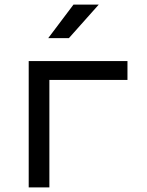

<svg xmlns="http://www.w3.org/2000/svg" viewBox="-20 -816 640 836"><path d="M535 -550V-468H195V0H105V-550ZM280 -650H190L300 -796H410Z"/></svg>

Font: JetBrainsMono NF
Style: Regular
Weight: 400
Monospace: yes
Designer: Philipp Nurullin, Konstantin Bulenkov
Foundry: JetBrains
Version: Version 1.0.2; ttfautohint (v1.8.3)